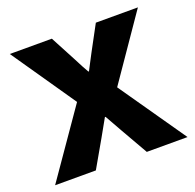

<svg xmlns="http://www.w3.org/2000/svg" viewBox="-108 -700 827 813"><g transform="rotate(-20 305.5 -294.0)"><path d="M6.8 0 214.8 -299.8 16.6 -587.9H206.1L265.6 -475.6Q292 -423.8 303.7 -404.3H306.6Q307.6 -406.2 322.3 -434.6Q336.9 -462.9 343.8 -475.6L404.3 -587.9H593.8L395.5 -299.8L603.5 0H419.9L350.6 -121.1Q326.2 -165 306.6 -199.2H303.7Q272.5 -142.6 259.8 -121.1L190.4 0Z"/></g></svg>

Font: Gothic A1 Black
Style: Regular
Weight: 900
Version: Version 2.50